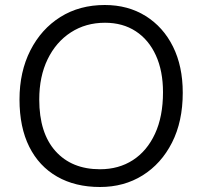

<svg xmlns="http://www.w3.org/2000/svg" viewBox="-20 -740 809 768"><path d="M380 8Q281 8 208.5 -33.5Q136 -75 97 -153Q58 -231 58 -342Q58 -453 101.5 -538.5Q145 -624 221.5 -672Q298 -720 399 -720Q492 -720 562.5 -676Q633 -632 672 -553.5Q711 -475 711 -369Q711 -254 668 -169.5Q625 -85 550.5 -38.5Q476 8 380 8ZM380 -63Q455 -63 511.5 -99.5Q568 -136 600 -205Q632 -274 632 -371Q632 -456 603.5 -518.5Q575 -581 523 -615Q471 -649 400 -649Q323 -649 263.5 -610.5Q204 -572 170.5 -503Q137 -434 137 -342Q137 -208 202 -135.5Q267 -63 380 -63Z"/></svg>

Font: LivvicRegular
Style: Regular
Weight: 400
Designer: Jacques Le Bailly, Baron von Fonthausen
Version: Version 1.001; ttfautohint (v1.8.2)